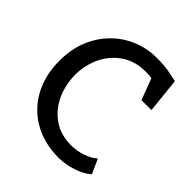

<svg xmlns="http://www.w3.org/2000/svg" viewBox="-190 -820 952 952"><g transform="rotate(45 286.0 -343.5)"><path d="M368.8 4Q297.5 4 236.5 -19.4Q175.5 -42.8 130 -87.6Q84.4 -132.5 59 -196.3Q33.7 -260 33.7 -339.7Q33.7 -419.6 59.8 -484Q85.9 -548.3 132 -594.8Q178 -641.2 238.2 -666.1Q298.4 -691 366.1 -691Q416.4 -691 452.5 -684.4Q488.6 -677.7 510.3 -672.2L529.4 -488.6H459.8L417.5 -600.2Q410.5 -601.2 401.5 -602.4Q392.6 -603.6 372.3 -603.6Q304 -603.6 251.5 -569.9Q199 -536.1 169.4 -478.6Q139.7 -421 137.7 -348Q138.7 -273.1 167.1 -213.4Q195.5 -153.6 247.5 -118.5Q299.4 -83.4 371 -83.4Q408.6 -83.4 446.8 -95.8Q485 -108.1 511.5 -131L545.4 -55.3Q527.9 -38.6 499.5 -25.1Q471.1 -11.7 437.1 -3.9Q403.1 4 368.8 4Z"/></g></svg>

Font: Kreon Light
Style: Regular
Weight: 300
Designer: Julia Petretta
Foundry: Julia Petretta and Eli Heuer
Version: Version 2.002